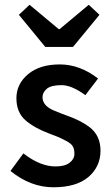

<svg xmlns="http://www.w3.org/2000/svg" viewBox="-20 -773 471 805"><path d="M169.9 -576.2 59.1 -710.9 104 -752.9 226.1 -650.9H230L352.1 -752.9L397 -710.9L286.1 -576.2ZM23.9 -56.2 78.1 -129.9Q148.9 -74.7 213.9 -75.2Q252 -75.2 272 -90.8Q292 -106.4 292 -127.9Q292 -148.9 284.7 -160.2Q277.3 -171.9 256.8 -182.6Q236.3 -193.4 227.1 -197.3Q217.3 -201.2 187 -212.9Q125 -235.8 86.9 -268.6Q48.8 -301.8 48.8 -361.3Q48.8 -420.9 97.7 -461.9Q146.5 -502.9 230.5 -502.9Q314.9 -502.9 391.1 -443.8L337.9 -374Q280.8 -416 237.8 -416Q194.8 -416 176.3 -400.9Q158.2 -385.7 158.2 -365.2Q158.7 -330.1 204.1 -310.5Q234.9 -297.4 263.7 -287.1Q319.8 -267.1 354.5 -240.7Q401.9 -205.1 401.4 -139.6Q400.9 -74.2 350.6 -30.8Q299.8 12.2 204.1 12.2Q108.4 12.2 23.9 -56.2Z"/></svg>

Font: SourceSansPro-Semibold
Style: Regular
Weight: 600
Designer: Paul D. Hunt
Foundry: Adobe Systems Incorporated
Version: Version 2.020;PS 2.0;hotconv 1.0.86;makeotf.lib2.5.63406